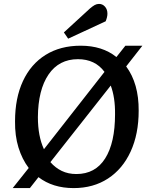

<svg xmlns="http://www.w3.org/2000/svg" viewBox="-20 -949 768 983"><path d="M45 14 127 -89Q93 -134 74.5 -194Q56 -254 57 -328Q57 -447 97.5 -534Q138 -621 213.5 -668Q289 -715 393 -715Q504 -715 576 -657L622 -715H709L626 -609Q691 -521 690 -382Q690 -263 649 -173.5Q608 -84 533 -35Q458 14 357 14Q250 14 177 -42L133 14ZM205 -185 515 -581Q467 -646 379 -646Q282 -646 228.5 -567.5Q175 -489 174 -349Q174 -252 205 -185ZM371 -58Q468 -58 518.5 -138Q569 -218 569 -364Q570 -450 547 -511L238 -119Q263 -90 296 -74Q329 -58 371 -58ZM441 -906Q454 -917 464.5 -923Q475 -929 487 -929Q505 -929 517.5 -915Q530 -901 530 -879Q530 -862 521 -840L329 -751L307 -783Z"/></svg>

Font: Literata 12pt Medium
Style: Italic
Weight: 500
Italic angle: -2°
Designer: Latin by Veronika Burian and Jose Scaglione. Greek by Irene Vlachou. Cyrillic by Vera Evstafieva
Foundry: TypeTogether
Version: Version 3.002